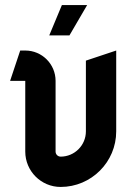

<svg xmlns="http://www.w3.org/2000/svg" viewBox="-20 -720 530 760"><path d="M225 -700 175 -580H255L325 -700ZM220 20C341.4 20 440 -78.6 440 -200V-520L320 -480V-200C320 -144.8 275.2 -100 220 -100C209 -100 200 -109 200 -120V-400C200 -466.2 146.2 -520 80 -520H60L20 -400H80V-120C80 -42.7 142.7 20 220 20Z"/></svg>

Font: Abibas
Style: Medium
Weight: 500
Version: Version 0.3